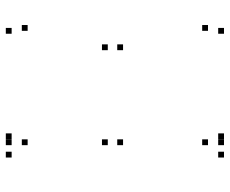

<svg xmlns="http://www.w3.org/2000/svg" viewBox="-85 -695 790 660"><g transform="rotate(-90 310.0 -365.0)"><path d="M181.5 -720V-740H161.5V-720ZM118.5 -720V-740H98.5V-720ZM118.5 10V-10H98.5V10ZM181.5 10V-10H161.5V10ZM161 -45V-65H141V-45ZM161 10V-10H141V10ZM544 10V-10H524V10ZM554 -45V-65H534V-45ZM161 -389.5V-409.5H141V-389.5ZM161 -337V-357H141V-337ZM487.5 -337V-357H467.5V-337ZM487.5 -389.5V-409.5H467.5V-389.5ZM544 -720V-740H524V-720ZM161 -720V-740H141V-720ZM161 -665V-685H141V-665ZM554 -665V-685H534V-665Z"/></g></svg>

Font: Monaspace Argon Dots Var
Style: Regular
Weight: 400
Designer: Riley Cran and the Lettermatic Team
Version: Version 1.100 (Monaspace Argon Dots)